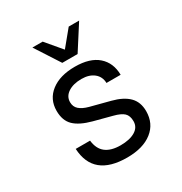

<svg xmlns="http://www.w3.org/2000/svg" viewBox="-176 -872 969 1021"><g transform="rotate(-30 309.0 -361.5)"><path d="M501 -381H414Q413 -420 384.5 -443Q356 -466 309 -466Q258 -466 226.5 -445Q195 -424 195 -389Q195 -361 214 -344Q233 -327 270 -317L389 -286Q455 -269 488.5 -235.5Q522 -202 522 -146Q522 -70 466 -26Q410 18 312 18Q106 18 97 -159H185Q191 -106 223.5 -81Q256 -56 314 -56Q370 -56 403.5 -76Q437 -96 437 -133Q437 -167 419 -184Q401 -201 358 -212L248 -241Q177 -260 143.5 -292.5Q110 -325 110 -385Q110 -456 164.5 -498Q219 -540 311 -540Q403 -540 451.5 -497.5Q500 -455 501 -381ZM454 -741 358 -591H264L167 -741H230L311 -645L390 -741Z"/></g></svg>

Font: Fragment Mono SC
Style: Regular
Weight: 400
Monospace: yes
Designer: Wei Huang based on Nimbus Sans by URW Studio, based on Helvetica by Max Miedinger.
Foundry: Wei Huang
Version: Version 1.012; ttfautohint (v1.8.4.7-5d5b)